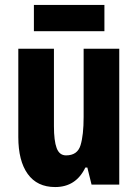

<svg xmlns="http://www.w3.org/2000/svg" viewBox="-20 -839 558 776"><path d="M462 -642V-93H350L333 -162H325Q287 -83 203 -83Q130 -83 92 -136Q54 -189 54 -285V-642H198V-329Q198 -270 209 -240.5Q220 -211 247 -211Q293 -211 305.5 -252Q318 -293 318 -366V-642ZM402 -819V-713H117V-819Z"/></svg>

Font: Noto Sans Kannada UI ExtraCondensed ExtraBold
Style: Regular
Weight: 800
Width: 2
Designer: Jelle Bosma - Monotype Design Team
Foundry: Monotype Imaging Inc.
Version: Version 2.005; ttfautohint (v1.8.4.7-5d5b)